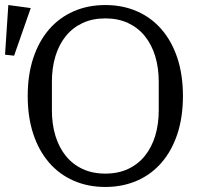

<svg xmlns="http://www.w3.org/2000/svg" viewBox="-32 -730 796 762"><path d="M386 -41Q437 -41 476.5 -59.5Q516 -78 543 -111.5Q570 -145 584 -191Q598 -237 598 -292V-406Q598 -461 584 -507Q570 -553 543 -586.5Q516 -620 476.5 -638.5Q437 -657 386 -657Q335 -657 295.5 -638.5Q256 -620 229 -586.5Q202 -553 188 -507Q174 -461 174 -406V-292Q174 -237 188 -191Q202 -145 229 -111.5Q256 -78 295.5 -59.5Q335 -41 386 -41ZM386 12Q317 12 260 -13Q203 -38 162.5 -85Q122 -132 100 -198.5Q78 -265 78 -349Q78 -433 100 -499.5Q122 -566 162.5 -613Q203 -660 260 -685Q317 -710 386 -710Q455 -710 512 -685Q569 -660 609.5 -613Q650 -566 672 -499.5Q694 -433 694 -349Q694 -265 672 -198.5Q650 -132 609.5 -85Q569 -38 512 -13Q455 12 386 12ZM-12 -513 1 -710 90 -698 24 -509Z"/></svg>

Font: IBM Plex Serif
Style: Regular
Weight: 400
Designer: Mike Abbink, Paul van der Laan, Pieter van Rosmalen
Foundry: Bold Monday
Version: Version 3.001